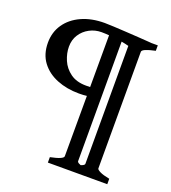

<svg xmlns="http://www.w3.org/2000/svg" viewBox="-131 -694 808 906"><g transform="rotate(20 273.0 -240.5)"><path d="M480 -582Q480 -582 470 -572.5Q460 -563 446.8 -550.5Q433.6 -538.1 422.9 -529.3Q412.1 -520.5 410.6 -522.5Q380.9 -533.7 347.9 -539.6Q314.9 -545.4 286.4 -547.6Q257.8 -549.8 241.2 -549.8Q208.5 -549.8 180.7 -534.9Q152.8 -520 136 -493.9Q119.1 -467.8 119.1 -433.1Q119.1 -399.9 133.5 -366.2Q147.9 -332.5 178.7 -310.1Q209.5 -287.6 258.3 -287.6Q288.1 -287.6 300.8 -289.3Q313.5 -291 313.5 -291L317.4 -258.3Q317.4 -258.3 301.3 -249.8Q285.2 -241.2 238.8 -241.2Q177.7 -241.2 127.9 -261.2Q78.1 -281.2 48.8 -320.3Q19.5 -359.4 19.5 -417Q19.5 -469.7 47.1 -510Q74.7 -550.3 124.5 -573Q174.3 -595.7 240.2 -595.7Q256.3 -595.7 285.4 -594.2Q314.5 -592.8 347.7 -590.8Q380.9 -588.9 411.1 -586.9Q441.4 -585 460.7 -583.5Q480 -582 480 -582ZM212.9 115.2V87.9Q277.8 74.7 277.8 59.6L278.8 -556.6Q278.8 -562 262.2 -555.2Q245.6 -548.3 211.9 -554.7V-582H511.2V-554.7Q446.3 -541 446.3 -526.4V59.6Q446.3 65.4 462.2 73.5Q478 81.5 511.2 87.9V115.2ZM381.3 -548.8 344.7 -557.6V59.6Q344.7 64.9 351.3 68.6Q357.9 72.3 362.3 73.7Q367.7 72.3 374.5 68.6Q381.3 64.9 381.3 59.6Z"/></g></svg>

Font: Namdhinggo Medium
Style: Regular
Weight: 500
Designer: Victor Gaultney
Foundry: SIL International
Version: Version 3.001